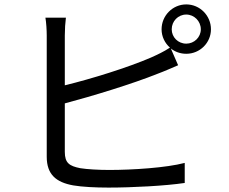

<svg xmlns="http://www.w3.org/2000/svg" viewBox="-20 -830 1040 871"><path d="M825 -632C788 -632 759 -661 759 -697C759 -734 788 -764 825 -764C861 -764 891 -734 891 -697C891 -661 861 -632 825 -632ZM274 -669C274 -697 276 -727 279 -750H186C190 -727 192 -693 192 -669V-119C192 -38 235 -3 312 11C353 18 413 21 472 21C581 21 731 13 818 0V-91C735 -69 582 -59 476 -59C427 -59 375 -62 344 -67C295 -77 274 -90 274 -141V-361C399 -394 582 -450 694 -495C724 -506 760 -522 788 -534L755 -610C774 -595 798 -586 825 -586C887 -586 937 -636 937 -697C937 -759 887 -810 825 -810C763 -810 713 -759 713 -697C713 -664 728 -634 751 -614C724 -596 694 -582 665 -569C561 -524 394 -472 274 -443Z"/></svg>

Font: Noto Sans T Chinese Regular
Style: Regular
Weight: 400
Designer: Ryoko NISHIZUKA (kana & ideographs); Paul D. Hunt (Latin, Greek & Cyrillic); Wenlong ZHANG (bopomofo); Sandoll Communica
Foundry: Adobe Systems Incorporated
Version: Version 1.000;PS 1;hotconv 1.0.78;makeotf.lib2.5.61930